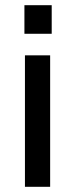

<svg xmlns="http://www.w3.org/2000/svg" viewBox="-20 -719 289 739"><path d="M173 -506V0H76V-506ZM179 -699V-589H74V-699Z"/></svg>

Font: Museo Sans Medium
Style: Regular
Weight: 500
Designer: Jos Buivenga
Foundry: Jos Buivenga & Rosetta Type Foundry (extension, remastering)
Version: Version 3.600;PS 1.000;hotconv 1.0.88;makeotf.lib2.5.647800;